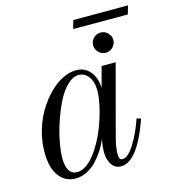

<svg xmlns="http://www.w3.org/2000/svg" viewBox="-106 -782 795 882"><g transform="rotate(-15 291.5 -341.0)"><path d="M394 -456.1H460.9L375 -133.8Q359.9 -79.6 359.9 -47.9Q359.9 -31.7 363.8 -24.9Q367.7 -18.1 377 -18.1Q402.8 -18.1 434.1 -67.9Q465.3 -117.7 486.8 -182.1L506.8 -175.8Q440.9 12.2 361.8 12.2Q333 12.2 317.4 -12.2Q301.8 -36.6 301.8 -71.8Q301.8 -94.7 308.1 -131.8Q297.4 -104.5 281.5 -80.1Q265.6 -55.7 245.4 -34.4Q225.1 -13.2 199.2 -0.5Q173.3 12.2 146 12.2Q97.2 12.2 67.6 -27.1Q38.1 -66.4 38.1 -141.1Q38.1 -191.4 52.2 -241.5Q66.4 -291.5 90.6 -331.5Q114.7 -371.6 145 -402.6Q175.3 -433.6 209 -450.7Q242.7 -467.8 273.9 -467.8Q317.4 -467.8 342 -437Q366.7 -406.2 368.2 -358.9ZM160.2 -14.2Q207.5 -14.2 255.9 -84.5Q304.2 -154.8 331.1 -256.8Q346.2 -315.9 346.2 -351.1Q346.2 -394.5 327.4 -419.2Q308.6 -443.8 280.8 -443.8Q253.4 -443.8 226.3 -417.5Q199.2 -391.1 179 -350.3Q158.7 -309.6 142.6 -261.7Q126.5 -213.9 118.2 -168.9Q109.9 -124 109.9 -91.8Q109.9 -55.2 122.6 -34.7Q135.3 -14.2 160.2 -14.2ZM312 -653.8 323.2 -693.8H583L571.8 -653.8ZM395.3 -591.8Q409.7 -606 429.2 -606Q448.7 -606 462.9 -591.8Q477.1 -577.6 477.1 -558.1Q477.1 -538.6 462.9 -524.2Q448.7 -509.8 429.2 -509.8Q409.7 -509.8 395.3 -524.2Q380.9 -538.6 380.9 -558.1Q380.9 -577.6 395.3 -591.8Z"/></g></svg>

Font: Flanker Steampunk
Style: Italic
Weight: 400
Italic angle: -12°
Designer: Alexey Kryukov, Leonardo Di Lena
Foundry: Alexey Kryukov, Leonardo Di Lena
Version: 1.210